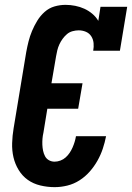

<svg xmlns="http://www.w3.org/2000/svg" viewBox="-20 -763 544 791"><path d="M205 8Q175 8 146 1Q117 -6 94.5 -22Q72 -38 57 -62.5Q42 -87 35.5 -115Q29 -143 30 -173.5Q31 -204 36 -234L88 -548Q92 -570 97.5 -592Q103 -614 112 -635.5Q121 -657 133.5 -677.5Q146 -698 164 -714Q182 -730 204.5 -736.5Q227 -743 250 -743Q270 -743 290 -739Q310 -735 327.5 -727Q345 -719 360 -706.5Q375 -694 385 -677L394 -735H504L474 -554H364Q367 -570 365.5 -585.5Q364 -601 356 -613.5Q348 -626 334 -632Q320 -638 304 -638Q292 -638 279 -634.5Q266 -631 256 -622.5Q246 -614 238 -603Q230 -592 224.5 -580Q219 -568 216 -555.5Q213 -543 211 -531L192 -420H320L302 -315H175L159 -217Q156 -204 155 -191.5Q154 -179 154.5 -166.5Q155 -154 157.5 -142Q160 -130 165.5 -119.5Q171 -109 181.5 -103Q192 -97 205 -97Q217 -97 229 -101.5Q241 -106 250.5 -114.5Q260 -123 267 -133.5Q274 -144 279 -155.5Q284 -167 287.5 -178.5Q291 -190 293 -202H417Q412 -176 403.5 -150.5Q395 -125 381.5 -101Q368 -77 349.5 -56Q331 -35 307.5 -20Q284 -5 257.5 1.5Q231 8 205 8Z"/></svg>

Font: Iosevka Curly Slab XBdObl
Style: Regular
Weight: 800
Italic angle: -9°
Monospace: yes
Designer: Belleve Invis
Foundry: Belleve Invis
Version: Version 11.1.0; ttfautohint (v1.8.3)